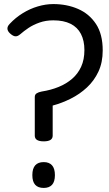

<svg xmlns="http://www.w3.org/2000/svg" viewBox="-20 -910 538 944"><path d="M195 -215Q173 -215 162 -222Q151 -229 151 -243V-433Q151 -445 160 -451Q169 -457 185 -460Q230 -467 268 -482.5Q306 -498 334.5 -522.5Q363 -547 379 -582Q395 -617 395 -664Q395 -710 378 -743Q361 -776 327 -793Q293 -810 242 -810Q205 -810 174 -799Q143 -788 120 -772.5Q97 -757 80 -742Q66 -730 54.5 -731.5Q43 -733 29 -746Q17 -757 16.5 -769Q16 -781 28 -793Q56 -823 91.5 -845Q127 -867 166 -878.5Q205 -890 242 -890Q309 -890 364 -866Q419 -842 452 -792Q485 -742 485 -662Q485 -603 464 -558Q443 -513 407.5 -480Q372 -447 328 -425Q284 -403 239 -391V-243Q239 -229 228 -222Q217 -215 195 -215ZM195 14Q167 14 153 -1.5Q139 -17 139 -49Q139 -81 153 -97Q167 -113 195 -113Q222 -113 236 -97Q250 -81 250 -49Q250 -17 236 -1.5Q222 14 195 14Z"/></svg>

Font: Playwrite GB S
Style: Regular
Weight: 400
Designer: Veronika Burian, José Scaglione
Foundry: TypeTogether
Version: Version 1.000